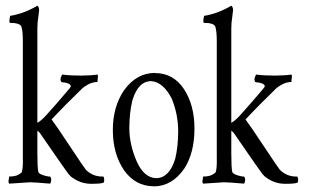

<svg xmlns="http://www.w3.org/2000/svg" viewBox="-20 -684 1102 685"><path d="M113.3 -663.6Q119.1 -660.2 119.6 -647.9L116.7 -623.5Q113.3 -603 113.3 -582.5V-245.6Q128.4 -254.4 146.5 -274.7Q164.6 -294.9 181.2 -313.7Q197.8 -332.5 210.4 -347.7Q232.9 -373 232.9 -376.5Q231 -388.2 202.1 -390.6Q199.2 -391.1 198.7 -391.6Q193.8 -399.4 197.3 -408.2Q200.7 -417 202.1 -418Q233.9 -414.1 269.8 -414.3Q305.7 -414.6 327.6 -418Q331.1 -414.1 328.6 -403.8V-401.9Q327.6 -398.9 328.1 -394.5L327.6 -391.6Q310.1 -391.1 295.2 -383.1Q280.3 -375 273.9 -369.1Q210.4 -307.6 164.1 -257.8Q178.7 -238.8 230.7 -160.4Q282.7 -82 286.6 -78.1Q310.5 -54.7 342.8 -54.2H349.1Q352.5 -47.9 351.8 -40.8Q351.1 -33.7 350.1 -32.7Q341.8 -28.3 309.1 -28.3Q305.7 -28.3 303.2 -28.3Q265.1 -28.8 232.9 -54.2L224.1 -63.5Q220.2 -67.4 123 -208.5Q118.2 -214.8 113.3 -217.8V-137.2Q113.3 -85.4 116.7 -70.8Q120.6 -60.1 153.3 -54.2H159.2Q166.5 -43.5 159.2 -28.8Q102.1 -33.7 86.9 -33.7L12.7 -28.8Q8.8 -34.2 11.2 -43L12.7 -54.2Q33.2 -54.2 44.4 -60.1Q55.7 -65.9 58.1 -70.8Q62.5 -86.9 61.5 -119.6V-538.6Q61.5 -573.2 56.2 -589.4Q50.3 -602.5 15.1 -602.5Q13.2 -604.5 13.7 -613.8L16.1 -627.4Q65.4 -635.3 113.3 -663.6Z M519.5 -394.5Q473.1 -394.5 452.6 -326.7Q452.1 -325.2 452.1 -324.7Q441.9 -283.7 441.4 -227.5Q441.4 -225.6 441.4 -225.1Q441.9 -167 468.3 -106.9Q494.6 -48.8 538.6 -48.3Q584.5 -50.3 605 -117.2Q615.2 -158.2 615.7 -214.8Q615.7 -216.3 615.7 -217.8Q615.2 -276.9 592.8 -332Q562 -391.6 519.5 -394.5ZM635.7 -367.2Q673.8 -309.6 673.8 -225.6Q673.8 -139.6 638.2 -83.5Q594.2 -19.5 528.8 -19Q528.8 -19 528.3 -19.5Q463.4 -19.5 422.4 -76.7Q382.8 -135.3 382.6 -219Q382.3 -302.7 422.4 -361.8Q467.3 -423.8 532.7 -423.8Q532.7 -423.8 533.2 -423.3Q597.7 -423.3 635.7 -367.2Z M805.2 -663.6Q811 -660.2 811.5 -647.9L808.6 -623.5Q805.2 -603 805.2 -582.5V-245.6Q820.3 -254.4 838.4 -274.7Q856.4 -294.9 873 -313.7Q889.6 -332.5 902.3 -347.7Q924.8 -373 924.8 -376.5Q922.9 -388.2 894 -390.6Q891.1 -391.1 890.6 -391.6Q885.7 -399.4 889.2 -408.2Q892.6 -417 894 -418Q925.8 -414.1 961.7 -414.3Q997.6 -414.6 1019.5 -418Q1022.9 -414.1 1020.5 -403.8V-401.9Q1019.5 -398.9 1020 -394.5L1019.5 -391.6Q1002 -391.1 987.1 -383.1Q972.2 -375 965.8 -369.1Q902.3 -307.6 856 -257.8Q870.6 -238.8 922.6 -160.4Q974.6 -82 978.5 -78.1Q1002.4 -54.7 1034.7 -54.2H1041Q1044.4 -47.9 1043.7 -40.8Q1043 -33.7 1042 -32.7Q1033.7 -28.3 1001 -28.3Q997.6 -28.3 995.1 -28.3Q957 -28.8 924.8 -54.2L916 -63.5Q912.1 -67.4 814.9 -208.5Q810.1 -214.8 805.2 -217.8V-137.2Q805.2 -85.4 808.6 -70.8Q812.5 -60.1 845.2 -54.2H851.1Q858.4 -43.5 851.1 -28.8Q793.9 -33.7 778.8 -33.7L704.6 -28.8Q700.7 -34.2 703.1 -43L704.6 -54.2Q725.1 -54.2 736.3 -60.1Q747.6 -65.9 750 -70.8Q754.4 -86.9 753.4 -119.6V-538.6Q753.4 -573.2 748 -589.4Q742.2 -602.5 707 -602.5Q705.1 -604.5 705.6 -613.8L708 -627.4Q757.3 -635.3 805.2 -663.6Z"/></svg>

Font: AMoshref-Thulth
Style: Regular
Weight: 400
Designer: Ali Moshref
Foundry: Ali Moshref
Version: Version 0.1